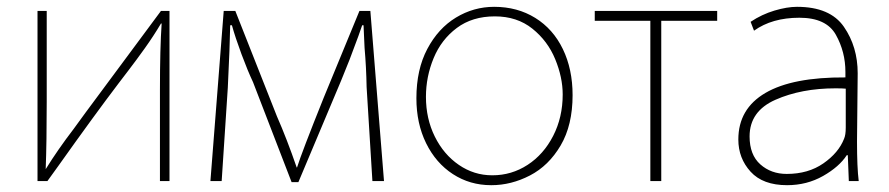

<svg xmlns="http://www.w3.org/2000/svg" viewBox="-20 -508 2608 563"><path d="M117 -210Q117 -91 114 -12Q150 -70 196 -130L231 -178L452 -476H477V23H449V-245Q449 -367 454 -439H452Q430 -402 405 -367Q380 -332 357 -302L328 -264Q258 -172 150 -20L119 23H90V-476H117Z M636 -476H670L792 -167Q821 -101 850 -17H851Q864 -59 929 -221L1034 -476H1066L1106 23H1072L1055 -253Q1054 -311 1049 -368L1046 -434H1042Q1038 -420 1005 -333L980 -271L855 26H835L722 -267Q706 -301 688 -349.5Q670 -398 660 -434H655Q654 -373 648 -251L630 23H597Z M1420 35Q1358 35 1308 2.5Q1258 -30 1229.5 -88Q1201 -146 1201 -220Q1201 -304 1233 -364.5Q1265 -425 1317 -456.5Q1369 -488 1429 -488Q1497 -488 1549.5 -455.5Q1602 -423 1630.5 -364Q1659 -305 1659 -229Q1659 -141 1624 -81.5Q1589 -22 1534 6.5Q1479 35 1421 35ZM1424 6Q1480 6 1527 -24.5Q1574 -55 1602 -109.5Q1630 -164 1630 -231Q1630 -281 1608 -334.5Q1586 -388 1541 -424Q1496 -460 1431 -460Q1365 -460 1319.5 -426Q1274 -392 1251.5 -337.5Q1229 -283 1229 -224Q1229 -160 1255 -107.5Q1281 -55 1325.5 -24.5Q1370 6 1423 6Z M1724 -476H2083V-447H1919V23H1887V-447H1724Z M2493 -93Q2493 -17 2498 23H2469L2466 -53H2463Q2441 -19 2393.5 8Q2346 35 2288 35Q2217 35 2181 -4.5Q2145 -44 2145 -99Q2145 -189 2224.5 -235.5Q2304 -282 2459 -281V-297Q2459 -356 2431 -406Q2403 -456 2324 -456Q2244 -456 2191 -418L2181 -444Q2214 -466 2251 -477Q2288 -488 2317 -488Q2414 -488 2454.5 -429.5Q2495 -371 2495 -293ZM2460 -248Q2450 -249 2430 -249Q2330 -249 2254 -215.5Q2178 -182 2178 -108Q2178 -54 2209.5 -26Q2241 2 2287 2Q2350 2 2394.5 -29Q2439 -60 2455 -101Q2460 -112 2460 -134Z"/></svg>

Font: LINE Seed Sans KR Thin
Style: Regular
Weight: 250
Designer: LINE BX Design & Sandoll Inc & Dalton Maag Ltd
Foundry: Sandoll Inc.
Version: Version 1.000